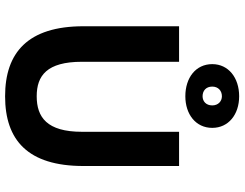

<svg xmlns="http://www.w3.org/2000/svg" viewBox="-120 -804 936 735"><g transform="rotate(90 347.5 -436.0)"><path d="M615 -288V-654H484V-282C484 -148 428 -109 348 -109C269 -109 216 -148 216 -282V-654H80V-288C80 -75 181 12 348 12C516 12 615 -75 615 -288ZM348 -884C277 -884 225 -843 225 -781C225 -718 277 -678 348 -678C417 -678 469 -718 469 -781C469 -843 418 -884 348 -884ZM348 -818C367 -818 383 -804 383 -781C383 -757 367 -744 348 -744C327 -744 311 -757 311 -781C311 -804 327 -818 348 -818Z"/></g></svg>

Font: Falling Sky
Style: SeBd
Weight: 600
Designer: Paul D. Hunt
Foundry: Adobe Systems Incorporated
Version: Version 1.02